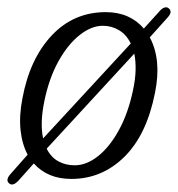

<svg xmlns="http://www.w3.org/2000/svg" viewBox="-26 -471 477 514"><path d="M-2 19.5Q-12 10.5 2.5 -5.5L48 -57Q33 -85 29 -123Q25 -161 34 -207.5Q53.5 -313 112.2 -375.8Q171 -438.5 257 -438.5Q290 -438.5 315.8 -427Q341.5 -415.5 359 -394.5L402 -442Q407.5 -448.5 414.5 -450.8Q421.5 -453 426.5 -448Q436 -439 423.5 -425L375 -371Q407 -311 389 -223Q367 -110.5 307 -51.2Q247 8 165 8Q101.5 8 64.5 -33.5L23.5 12.5Q8 29 -2 19.5ZM93 -201.5Q86.5 -170.5 85.8 -145.2Q85 -120 89.5 -100.5L324 -354.5Q312.5 -378.5 292.5 -390.2Q272.5 -402 249.5 -402Q218.5 -402 187 -377Q155.5 -352 130.5 -307Q105.5 -262 93 -201.5ZM174 -28.5Q205.5 -28.5 236.5 -53Q267.5 -77.5 292.2 -122.5Q317 -167.5 330 -229Q336.5 -259 337 -283.5Q337.5 -308 333.5 -327.5L99 -73Q110.5 -50 130 -39.2Q149.5 -28.5 174 -28.5Z"/></svg>

Font: Fraunces 144pt SuperSoft Light
Style: Italic
Weight: 300
Italic angle: -16°
Version: Version 1.000;[b76b70a41]